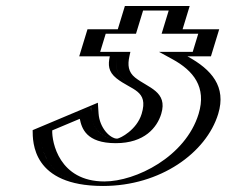

<svg xmlns="http://www.w3.org/2000/svg" viewBox="-20 -618 752 637"><path d="M282.3 -261C280.1 -218 296.8 -158 368.8 -158C413.8 -158 460.2 -192 474.9 -240C496.6 -311 440.5 -314 391.4 -353C364.2 -374.9 362.6 -400.7 369.2 -431H267.8L295.3 -521H395.8L419.3 -598H584.3L560.8 -521H682.3L654.8 -431H586.2C660.7 -390.3 706.9 -331.8 678.9 -240C635.8 -99 471.8 -1 321.8 -1C98.8 -1 112.1 -185 113.6 -190ZM266.7 -239.9 128.6 -181.8C128.9 -143 144.6 -16 326.4 -16C470.9 -16 624.1 -109.9 663.9 -240C689.4 -323.4 648.6 -377.6 575.7 -417.4L523.3 -446H644.4L662.7 -506H541.2L564.7 -583H429.7L406.2 -506H305.7L287.4 -446H387.6L384.6 -432.3C378.5 -404.8 379.5 -384.8 403.4 -365.6C447 -331 515.1 -322.5 489.9 -240C472.7 -183.8 417.2 -143 364.2 -143C292.3 -143 269.6 -195.6 266.7 -239.9ZM266.7 -239.9C269.6 -195.6 292.3 -143 364.2 -143C417.2 -143 472.7 -183.8 489.9 -240C515.1 -322.5 447 -331 403.4 -365.6C379.5 -384.8 378.5 -404.8 384.6 -432.3L387.6 -446H287.4L305.7 -506H406.2L429.7 -583H564.7L541.2 -506H662.7L644.4 -446H523.3L575.7 -417.4C648.6 -377.6 689.4 -323.4 663.9 -240C624.1 -109.9 470.9 -16 326.4 -16C144.6 -16 128.9 -143 128.6 -181.8ZM281.4 -260.6 112.8 -189.7 112.9 -177.3C113.3 -135.8 131.1 -1 321.8 -1C471.8 -1 635.8 -99 678.9 -240C706.9 -331.8 660.7 -390.3 586.2 -431H654.8L682.3 -521H560.8L584.3 -598H419.3L395.8 -521H295.3L267.8 -431H369.2C362.7 -401 364.3 -374.7 391.5 -353C440.4 -314.1 496.6 -311.1 474.9 -240C460.2 -192 413.8 -158 368.8 -158C305.6 -158 285.1 -203.7 282.4 -245.1ZM244.7 -223.8C251.1 -192.2 266 -143 364.2 -143C459.8 -143 501.2 -195.4 514.9 -240C537.7 -314.7 470.9 -326.7 428.3 -360.6C405.4 -378.9 402.9 -402 409.4 -431.5L412.6 -446H312.4L330.7 -506H431.2L454.7 -583H539.7L516.2 -506H637.7L619.4 -446H507.4L552.1 -421.6C621.4 -383.7 666.1 -329.2 638.9 -240C595.4 -97.8 430.5 -16 326.4 -16C175.7 -16 151.8 -147.4 153.3 -185.4ZM602 -431H679.8L707.3 -521H585.8L609.3 -598H394.3L370.8 -521H270.3L242.8 -431H344.3C338.3 -403.2 338.7 -380.4 366.6 -358C416.6 -318.3 474 -319 449.9 -240C433.6 -186.9 379.2 -159.2 368.7 -158C345.4 -158.1 310.2 -193.3 307 -242L304.7 -277.2L88.3 -186.2C88.6 -147.5 86.4 -1 321.8 -1C512.2 -1 664.5 -111.1 703.9 -240C731.6 -330.6 682.1 -387.3 602 -431Z"/></svg>

Font: Hussar Outliner
Style: Obl
Weight: 700
Foundry: Cannot Into Space Fonts
Version: Version 0.92